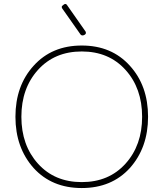

<svg xmlns="http://www.w3.org/2000/svg" viewBox="-20 -940 826 970"><path d="M150 -91Q58 -194 58 -350Q58 -507 150 -608Q242 -710 393 -710Q544 -710 636 -608Q728 -507 728 -350Q728 -194 636 -91Q544 10 393 10Q242 10 150 -91ZM393 -680Q256 -680 172 -587Q88 -494 88 -350Q88 -206 172 -113Q256 -20 393 -20Q530 -20 614 -113Q698 -206 698 -350Q698 -494 614 -587Q530 -680 393 -680ZM386 -767 296 -895Q292 -899 292 -905Q292 -910 300 -915Q305 -920 310 -920Q316 -920 321 -911L410 -784Q414 -780 414 -774Q414 -768 407 -764Q402 -761 397 -761Q390 -761 386 -767Z"/></svg>

Font: ClassicType
Style: Regular
Weight: 400
Version: Version 1.004